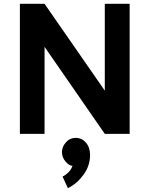

<svg xmlns="http://www.w3.org/2000/svg" viewBox="-20 -700 782 1004"><path d="M658 -680V0H528L213 -455V0H84V-680H213L528 -226V-680ZM376 21Q408 21 429.5 46Q451 71 451 111Q451 167 416.5 214Q382 261 335 284L307 223Q320 218 336 203Q352 188 359 167Q342 167 323 145Q304 123 304 95Q304 68 324.5 44.5Q345 21 376 21Z"/></svg>

Font: Palanquin Dark
Style: Regular
Weight: 400
Designer: Pria Ravichandran
Version: Version 1.001